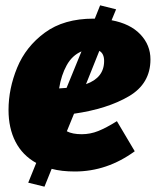

<svg xmlns="http://www.w3.org/2000/svg" viewBox="-20 -624 585 721"><path d="M258 -197 231 -131Q252 -120 287 -120Q319 -120 349 -132Q379 -144 419 -169L486 -56Q382 20 261 20Q211 20 174 10L147 77L86 62L116 -12Q64 -41 38 -92Q12 -143 12 -211Q12 -291 44.5 -370Q77 -449 148.5 -501.5Q220 -554 331 -554H336L356 -604L416 -589L399 -548Q469 -535 507 -495Q545 -455 545 -401Q545 -310 464 -262.5Q383 -215 258 -197ZM353 -433 303 -308Q371 -332 371 -395Q371 -423 353 -433ZM202 -292 230 -294 286 -431Q251 -416 230.5 -379Q210 -342 202 -292Z"/></svg>

Font: Fira Sans Black
Style: Italic
Weight: 900
Italic angle: -8°
Designer: Carrois Corporate & Edenspiekermann AG
Foundry: Carrois Corporate GbR & Edenspiekermann AG
Version: Version 4.203